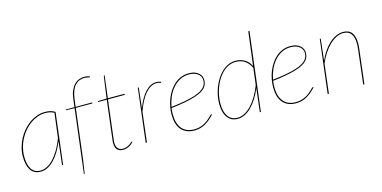

<svg xmlns="http://www.w3.org/2000/svg" viewBox="-79 -1148 3389 1702"><g transform="rotate(-15 1615.5 -297.0)"><path d="M361 0H358Q354.5 0 353.2 -1.8Q352 -3.5 352 -6L376 -215Q357 -166.5 332.5 -125.8Q308 -85 279.8 -55.8Q251.5 -26.5 220 -10.2Q188.5 6 155 6Q122.5 6 99.8 -6.5Q77 -19 62.8 -41.5Q48.5 -64 41.8 -95Q35 -126 35 -163Q35 -205 46 -246Q57 -287 76.5 -324Q96 -361 123 -392.5Q150 -424 182.2 -447Q214.5 -470 250.8 -483Q287 -496 325 -496Q352 -496 374.5 -490.8Q397 -485.5 418 -472ZM155 -4Q187 -4 218.2 -20.5Q249.5 -37 278 -68Q306.5 -99 332 -142.8Q357.5 -186.5 378.5 -241.5L406.5 -467Q388 -477 368 -481.5Q348 -486 325 -486Q289 -486 254.5 -473.5Q220 -461 189 -439Q158 -417 132 -386.5Q106 -356 87 -320Q68 -284 57.5 -244Q47 -204 47 -163Q47 -126.5 53.2 -97.2Q59.5 -68 72.5 -47.2Q85.5 -26.5 106 -15.2Q126.5 -4 155 -4Z M600.5 -460 545 -5 526 120Q525 124 523.2 125Q521.5 126 520 126H518L589.5 -460L516 -462Q511 -462 511 -466V-469H590.5L600 -544Q605 -586 618.2 -616.8Q631.5 -647.5 650.2 -667.5Q669 -687.5 693 -697.2Q717 -707 744 -707Q757 -707 770.5 -704.2Q784 -701.5 794 -696L793.5 -694Q793 -692.5 791.8 -690.8Q790.5 -689 788 -689Q783 -689 772 -693Q761 -697 743 -697Q718.5 -697 697 -688.8Q675.5 -680.5 658.2 -662.2Q641 -644 628.8 -614.8Q616.5 -585.5 611 -544L601 -469H754L752 -460Z M839 -73Q839 -75.5 839.2 -80.2Q839.5 -85 840.2 -93.8Q841 -102.5 842.8 -116.2Q844.5 -130 847 -151L884.5 -459H810Q804 -459 804 -464L805 -467L885.5 -469L913 -666Q913.5 -668.5 915 -670.8Q916.5 -673 919 -673H922L897 -469H1050L1049 -459H895.5L858 -150Q855.5 -129.5 854 -116Q852.5 -102.5 851.5 -93.5Q850.5 -84.5 850.2 -79.8Q850 -75 850 -73Q850 -54 854.8 -40.5Q859.5 -27 868 -18.5Q876.5 -10 888 -6Q899.5 -2 913 -2Q932.5 -2 947.8 -8.5Q963 -15 974.2 -22.5Q985.5 -30 992.5 -36.5Q999.5 -43 1002 -43Q1004 -43 1006 -41L1007 -39Q990.5 -18.5 964.5 -5.2Q938.5 8 912 8Q877.5 8 858.2 -11Q839 -30 839 -73Z M1119 0 1178 -492H1180Q1186 -492 1186 -485L1165.5 -304Q1200.5 -397 1247 -446.5Q1293.5 -496 1348 -496Q1370 -496 1391 -488L1389 -479Q1368 -486.5 1348 -486.5Q1319.5 -486.5 1293.5 -471.8Q1267.5 -457 1244.2 -429.8Q1221 -402.5 1200.5 -363Q1180 -323.5 1162.5 -274L1130 0Z M1765 -407Q1765 -387.5 1759.8 -369.8Q1754.5 -352 1740.8 -336Q1727 -320 1702.5 -306Q1678 -292 1639.8 -279.8Q1601.5 -267.5 1547.5 -257.2Q1493.5 -247 1420.5 -239Q1416 -209.5 1416 -181Q1416 -140 1425.5 -107.2Q1435 -74.5 1453.8 -51.5Q1472.5 -28.5 1500.8 -16.2Q1529 -4 1567 -4Q1595.5 -4 1618.8 -10.8Q1642 -17.5 1660.5 -27.5Q1679 -37.5 1693.2 -49Q1707.5 -60.5 1717.8 -70.5Q1728 -80.5 1735 -87.2Q1742 -94 1746 -94Q1747.5 -94 1748.5 -93.8Q1749.5 -93.5 1752 -91Q1728.5 -65.5 1706.2 -47.2Q1684 -29 1661.5 -17Q1639 -5 1615.5 0.5Q1592 6 1566 6Q1526 6 1495.8 -7Q1465.5 -20 1445.2 -44Q1425 -68 1415 -102.8Q1405 -137.5 1405 -181Q1405 -217 1412 -254.8Q1419 -292.5 1433 -327.5Q1447 -362.5 1467.5 -393.5Q1488 -424.5 1514.8 -447.5Q1541.5 -470.5 1574.2 -483.8Q1607 -497 1646 -497Q1681 -497 1704 -487.5Q1727 -478 1740.5 -464Q1754 -450 1759.5 -434.5Q1765 -419 1765 -407ZM1646 -487Q1598.5 -487 1560.8 -466.5Q1523 -446 1494.8 -412.5Q1466.5 -379 1448.2 -336.2Q1430 -293.5 1422 -249Q1496 -257 1549.5 -267.2Q1603 -277.5 1640 -289.5Q1677 -301.5 1699.8 -315.2Q1722.5 -329 1735 -344Q1747.5 -359 1751.8 -374.8Q1756 -390.5 1756 -407Q1756 -419 1750.2 -433Q1744.5 -447 1731.8 -459Q1719 -471 1697.8 -479Q1676.5 -487 1646 -487Z M2173 0Q2169 0 2168 -2.2Q2167 -4.5 2167 -7L2191.5 -216Q2172 -167 2146.2 -126.2Q2120.5 -85.5 2091.2 -56Q2062 -26.5 2029.5 -10.2Q1997 6 1964 6Q1931.5 6 1907.5 -7Q1883.5 -20 1867.8 -42.5Q1852 -65 1844.5 -96Q1837 -127 1837 -163Q1837 -198.5 1844.2 -237.2Q1851.5 -276 1865.8 -313.2Q1880 -350.5 1900.8 -383.8Q1921.5 -417 1948 -442.2Q1974.5 -467.5 2006.5 -482.2Q2038.5 -497 2076 -497Q2119 -497 2156.2 -476.2Q2193.5 -455.5 2214.5 -411.5L2253 -720H2264L2176 0ZM1964 -4Q1996 -4 2028 -20.5Q2060 -37 2089.8 -68Q2119.5 -99 2146 -143Q2172.5 -187 2193.5 -242L2212.5 -395.5Q2200.5 -421 2185.2 -438.2Q2170 -455.5 2152.2 -466.5Q2134.5 -477.5 2115 -482.2Q2095.5 -487 2075 -487Q2039 -487 2008.2 -472.5Q1977.5 -458 1952.2 -433.5Q1927 -409 1907.5 -376.8Q1888 -344.5 1874.8 -308.5Q1861.5 -272.5 1854.8 -235Q1848 -197.5 1848 -163Q1848 -126.5 1855.5 -97.2Q1863 -68 1877.5 -47.2Q1892 -26.5 1913.8 -15.2Q1935.5 -4 1964 -4Z M2697 -407Q2697 -387.5 2691.8 -369.8Q2686.5 -352 2672.8 -336Q2659 -320 2634.5 -306Q2610 -292 2571.8 -279.8Q2533.5 -267.5 2479.5 -257.2Q2425.5 -247 2352.5 -239Q2348 -209.5 2348 -181Q2348 -140 2357.5 -107.2Q2367 -74.5 2385.8 -51.5Q2404.5 -28.5 2432.8 -16.2Q2461 -4 2499 -4Q2527.5 -4 2550.8 -10.8Q2574 -17.5 2592.5 -27.5Q2611 -37.5 2625.2 -49Q2639.5 -60.5 2649.8 -70.5Q2660 -80.5 2667 -87.2Q2674 -94 2678 -94Q2679.5 -94 2680.5 -93.8Q2681.5 -93.5 2684 -91Q2660.5 -65.5 2638.2 -47.2Q2616 -29 2593.5 -17Q2571 -5 2547.5 0.5Q2524 6 2498 6Q2458 6 2427.8 -7Q2397.5 -20 2377.2 -44Q2357 -68 2347 -102.8Q2337 -137.5 2337 -181Q2337 -217 2344 -254.8Q2351 -292.5 2365 -327.5Q2379 -362.5 2399.5 -393.5Q2420 -424.5 2446.8 -447.5Q2473.5 -470.5 2506.2 -483.8Q2539 -497 2578 -497Q2613 -497 2636 -487.5Q2659 -478 2672.5 -464Q2686 -450 2691.5 -434.5Q2697 -419 2697 -407ZM2578 -487Q2530.5 -487 2492.8 -466.5Q2455 -446 2426.8 -412.5Q2398.5 -379 2380.2 -336.2Q2362 -293.5 2354 -249Q2428 -257 2481.5 -267.2Q2535 -277.5 2572 -289.5Q2609 -301.5 2631.8 -315.2Q2654.5 -329 2667 -344Q2679.5 -359 2683.8 -374.8Q2688 -390.5 2688 -407Q2688 -419 2682.2 -433Q2676.5 -447 2663.8 -459Q2651 -471 2629.8 -479Q2608.5 -487 2578 -487Z M2789 0 2848 -492H2850Q2854 -492 2855 -489.8Q2856 -487.5 2856 -485L2834.5 -293.5Q2854.5 -340 2880.5 -377.5Q2906.5 -415 2936.2 -441.8Q2966 -468.5 2998 -482.8Q3030 -497 3062 -497Q3116 -497 3141.2 -462.8Q3166.5 -428.5 3166.5 -364.5Q3166.5 -353 3165.5 -340.2Q3164.5 -327.5 3163 -314L3126 0H3115L3152 -314Q3153.5 -327 3154.5 -339.5Q3155.5 -352 3155.5 -363.5Q3155.5 -422.5 3133 -454.8Q3110.5 -487 3061 -487Q3030 -487 2998.2 -471.8Q2966.5 -456.5 2936.8 -428.2Q2907 -400 2880.2 -359.8Q2853.5 -319.5 2832 -269.5L2800 0Z"/></g></svg>

Font: Lato Hairline
Style: Italic
Weight: 250
Italic angle: -7°
Designer: Lukasz Dziedzic
Foundry: Lukasz Dziedzic
Version: Version 1.104; Western+Polish opensource